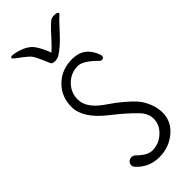

<svg xmlns="http://www.w3.org/2000/svg" viewBox="-235 -740 774 774"><g transform="rotate(-45 152.5 -353.0)"><path d="M51 -392Q51 -327 134 -262Q192 -217 228 -179Q252 -154 252 -124Q252 -89 223.5 -63Q195 -37 158 -37Q130 -37 96 -71Q89 -78 79 -78Q69 -78 62 -71.5Q55 -65 55 -56Q55 -48 61 -41Q100 2 159 2Q214 2 254.5 -32Q295 -66 295 -116Q295 -160 266 -205Q249 -230 191 -276Q154 -303 146 -308Q90 -349 90 -396Q90 -435 118 -463Q146 -491 186 -491Q215 -491 262 -444Q267 -439 271 -439Q284 -439 284 -452Q284 -455 283 -457Q259 -526 192 -527Q131 -528 91 -489.5Q51 -451 51 -392ZM283 -695Q283 -703 261 -703Q250 -703 242 -698Q222 -682 194 -650Q162 -615 149 -604Q136 -639 119 -664Q97 -696 38 -707Q22 -710 19 -703Q19 -701 20 -700Q30 -689 52 -674Q75 -657 83 -646Q91 -635 104 -605Q116 -578 116 -577Q119 -569 137 -569Q145 -569 157 -574Q190 -594 228 -636Q267 -679 281 -691Q283 -693 283 -695Z"/></g></svg>

Font: Neythal
Style: Regular
Weight: 400
Designer: Tharique Azeez
Foundry: Tharique Azeez
Version: Version 0.44